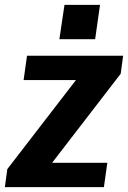

<svg xmlns="http://www.w3.org/2000/svg" viewBox="-29 -769 526 789"><path d="M1 -74 324 -493 330 -440H68L82 -540H477L467 -466L142 -44L137 -100H412L398 0H-9ZM382 -749 362 -608H215L236 -749Z"/></svg>

Font: Pathway Extreme Condensed
Style: Bold Italic
Weight: 700
Width: 3
Italic angle: -8°
Version: Version 1.001;gftools[0.9.26]